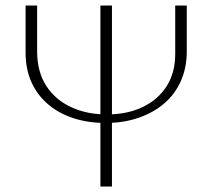

<svg xmlns="http://www.w3.org/2000/svg" viewBox="-20 -678 772 698"><path d="M364 -231Q300 -231 246.5 -248.5Q193 -266 154 -299.5Q115 -333 94 -380Q73 -427 73 -487V-658H115V-492Q115 -418 147.5 -367Q180 -316 237.5 -289Q295 -262 368 -262Q443 -262 499 -289Q555 -316 586 -365Q617 -414 617 -482V-658H659V-491Q659 -432 637.5 -383.5Q616 -335 576.5 -301.5Q537 -268 483 -249.5Q429 -231 364 -231ZM345 0V-658H387V0Z"/></svg>

Font: Ysabeau Office ExtraLight
Style: Regular
Weight: 250
Designer: Christian Thalmann (Catharsis Fonts)
Version: Version 2.001;gftools[0.9.30]; featfreeze: tnum,lnum,ss02